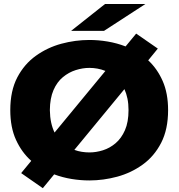

<svg xmlns="http://www.w3.org/2000/svg" viewBox="-20 -910 915 980"><path d="M88 -26.5 139.5 -89Q91 -132 61.8 -195.8Q32.5 -259.5 32.5 -348Q32.5 -446.5 68.2 -514.8Q104 -583 163 -625.2Q222 -667.5 293.2 -686.8Q364.5 -706 436 -706Q482.5 -706 529.8 -698Q577 -690 621 -673L675 -738.5L785.5 -662L736.5 -602Q782.5 -559.5 810.2 -496.8Q838 -434 838 -348Q838 -249.5 802.5 -180.8Q767 -112 708.2 -69.8Q649.5 -27.5 578.5 -8.2Q507.5 11 436.5 11Q391 11 345.2 3.5Q299.5 -4 256.5 -20L198.5 50.5ZM234.5 -348Q235 -313 241.2 -284.5Q247.5 -256 258.5 -233.5L518 -548Q498 -556 477.2 -559.8Q456.5 -563.5 436.5 -563.5Q402 -563.5 366.5 -552.2Q331 -541 301 -516.2Q271 -491.5 253 -450Q235 -408.5 234.5 -348ZM436.5 -132Q470.5 -132 505.5 -143Q540.5 -154 570 -179Q599.5 -204 617.8 -245.5Q636 -287 636 -348Q636 -380 630.5 -406.8Q625 -433.5 615 -455L359.5 -145Q378.5 -138 398 -135Q417.5 -132 436.5 -132ZM511 -752.5H343L516 -889.5H722Z"/></svg>

Font: Trispace SemiExpanded ExtraBold
Style: Regular
Weight: 800
Width: 6
Designer: Tyler Finck
Foundry: Etcetera Type Company
Version: Version 1.210; ttfautohint (v1.8.3)